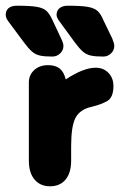

<svg xmlns="http://www.w3.org/2000/svg" viewBox="-58 -641 425 672"><path d="M172 -363Q166 -389 151 -401Q136 -413 110 -413Q81 -413 62 -396Q43 -379 43 -352V-79Q43 -36 63 -12.5Q83 11 117 11Q152 11 171.5 -12.5Q191 -36 191 -79V-129Q191 -200 206.5 -229Q222 -258 262 -267Q296 -275 317.5 -287.5Q339 -300 339 -340Q339 -368 321.5 -386Q304 -404 277 -404Q234 -404 172 -363ZM151 -565 205 -491Q220 -471 232 -460.5Q244 -450 260 -446.5Q276 -443 303 -443Q319 -443 330.5 -454Q342 -465 342 -480Q342 -489 335 -506L304 -570Q295 -592 283.5 -602.5Q272 -613 249 -617Q226 -621 179 -621Q161 -621 150.5 -612.5Q140 -604 140 -589Q140 -579 151 -565ZM-28 -565 27 -491Q42 -471 54 -460.5Q66 -450 82 -446.5Q98 -443 125 -443Q141 -443 152.5 -454Q164 -465 164 -480Q164 -490 156 -506L126 -570Q116 -592 105 -602.5Q94 -613 71 -617Q48 -621 1 -621Q-18 -621 -28 -612.5Q-38 -604 -38 -589Q-38 -578 -28 -565Z"/></svg>

Font: Beiruti Black
Style: Regular
Weight: 900
Designer: Arlette Boutros
Foundry: Boutros
Version: Version 1.41